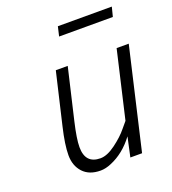

<svg xmlns="http://www.w3.org/2000/svg" viewBox="-129 -786 799 893"><g transform="rotate(-20 270.5 -339.5)"><path d="M217 10Q161 10 130.5 -23Q100 -56 100 -108Q100 -160 120 -244L180 -500H239L180 -248Q161 -167 161 -126Q161 -44 236 -44Q269 -44 311 -75Q353 -106 378 -137L404 -168L481 -500H541L425 0H367L388 -97Q338 -30 270 -2Q242 10 217 10ZM248 -642 259 -689H526L514 -642Z"/></g></svg>

Font: Titillium Web Light
Style: Italic
Weight: 300
Italic angle: -13°
Version: Version 1.002;PS 57.000;hotconv 1.0.70;makeotf.lib2.5.55311